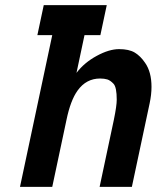

<svg xmlns="http://www.w3.org/2000/svg" viewBox="-20 -730 612 750"><path d="M184.1 0H58.1L184.1 -592.8H126L150.9 -710H397L372.1 -592.8H310.1L278.8 -445.3Q309.1 -485.4 357.7 -511.7Q406.2 -538.1 445.1 -538.1Q483.9 -538.1 506.3 -524.7Q528.8 -511.2 546.9 -484.4Q571.8 -448.7 571.8 -390.6Q571.8 -360.4 564.5 -326.2L495.1 0H369.1L424.8 -262.2Q436 -316.9 436 -340.3Q436 -389.2 423.6 -402.6Q411.1 -416 399.2 -419.7Q387.2 -423.3 371.1 -423.3Q316.9 -423.3 283.2 -376.5Q255.4 -337.9 239.7 -261.7Z"/></svg>

Font: Tuffy
Style: BoldItalic
Weight: 700
Italic angle: -12°
Designer: Thatcher Ulrich, Karoly Barta, Michael Everson
Version: Version 001.271